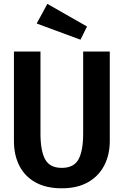

<svg xmlns="http://www.w3.org/2000/svg" viewBox="-20 -982 655 1017"><path d="M561.5 -709.2V-234.9Q561.5 -162.6 532.3 -105.9Q503.1 -49.2 446.4 -16.9Q389.7 15.4 307.2 15.4Q224.1 15.4 167.7 -16.2Q111.3 -47.7 82.6 -104.1Q53.8 -160.5 53.8 -234.9V-709.2H194.4V-274.4Q194.4 -183.6 219 -138.2Q243.6 -92.8 307.2 -92.8Q371.3 -92.8 395.9 -138.2Q420.5 -183.6 420.5 -274.4V-709.2ZM230.8 -961.5 441 -841.5 406.2 -771.8 174.4 -857.4Z"/></svg>

Font: Fira Code SemiBold
Style: Regular
Weight: 600
Designer: Carrois Corporate, Edenspiekermann AG, Nikita Prokopov
Foundry: Carrois Corporate, Edenspiekermann AG, Nikita Prokopov
Version: Version 6.002